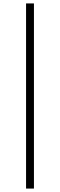

<svg xmlns="http://www.w3.org/2000/svg" viewBox="-20 -830 351 1120"><path d="M132 270V-810H178V270Z"/></svg>

Font: Early Summer Mincho Light
Style: Regular
Weight: 300
Designer: GuiWonder
Version: Version 1.002